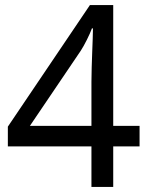

<svg xmlns="http://www.w3.org/2000/svg" viewBox="-20 -738 591 758"><path d="M341 -160H11V-238L335 -718H427V-241H531V-160H427V0H341ZM341 -241V-415Q341 -442 342 -472Q343 -502 344 -531Q345 -560 346 -585Q347 -610 347 -626H343Q336 -607 323 -581Q310 -555 299 -538L98 -241Z"/></svg>

Font: bangla15
Style: Regular
Weight: 400
Designer: Jelle Bosma - Monotype Design Team
Foundry: Monotype Imaging Inc.
Version: Version 2.006